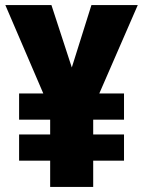

<svg xmlns="http://www.w3.org/2000/svg" viewBox="-20 -734 562 754"><path d="M262 -469 182 -714H1L150 -367H55V-264H177V-206H55V-103H177V0H346V-103H467V-206H346V-264H467V-367H370L521 -714H339Z"/></svg>

Font: Noto Sans Gurmukhi Condensed Black
Style: Regular
Weight: 900
Width: 3
Designer: Jelle Bosma - Monotype Design Team
Foundry: Monotype Imaging Inc.
Version: Version 2.004